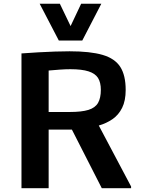

<svg xmlns="http://www.w3.org/2000/svg" viewBox="-20 -984 737 1004"><path d="M92.3 0V-704.6Q135.3 -708 180.2 -710.4Q225.1 -712.9 267.6 -714.4Q310.1 -715.8 343.8 -715.8Q452.1 -715.8 516.4 -697Q580.6 -678.2 608.9 -634.3Q637.2 -590.3 637.2 -513.7Q637.2 -457.5 618.7 -420.2Q600.1 -382.8 568.1 -360.8Q536.1 -338.9 496.6 -327.6L665.5 -8.8V0H512.2L356 -306.2H234.4V0ZM234.4 -398.4H344.2Q407.2 -398.4 442.6 -409.4Q478 -420.4 492.7 -446Q507.3 -471.7 507.3 -514.2Q507.3 -552.7 492.7 -576.2Q478 -599.6 443.1 -610.8Q408.2 -622.1 348.1 -622.1Q323.7 -622.1 294.9 -620.1Q266.1 -618.2 234.4 -615.2ZM287.6 -772 187.5 -964.4H293L349.1 -847.7L404.3 -964.4H509.8L410.2 -772Z"/></svg>

Font: Comme SemiBold
Style: Regular
Weight: 600
Version: Version 1.000;gftools[0.9.27]